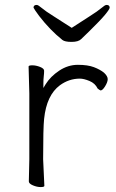

<svg xmlns="http://www.w3.org/2000/svg" viewBox="-20 -749 470 779"><path d="M129 -729Q135 -729 149.5 -716.5Q164 -704 198.5 -682.5Q233 -661 271 -636Q309 -661 343 -682.5Q377 -704 391.5 -716.5Q406 -729 412 -729Q425 -729 425 -718Q425 -712 406.5 -689.5Q388 -667 341 -621Q321 -602 309.5 -590.5Q298 -579 270.5 -579Q243 -579 233 -587Q183 -627 139 -684Q119 -711 116 -718Q116 -729 129 -729ZM99 -103V-370L96 -479Q96 -484 111 -484Q126 -484 142.5 -477.5Q159 -471 159 -462Q159 -451 157.5 -439Q156 -427 156 -410V-392L165 -407Q185 -439 220.5 -462.5Q256 -486 296 -486Q336 -486 361 -476.5Q386 -467 402 -454Q417 -440 417 -428Q417 -416 406.5 -399Q396 -382 388 -382Q383 -384 376 -390Q366 -411 343 -420.5Q320 -430 304 -430Q260 -430 223 -403Q169 -363 159 -267Q155 -230 155 -103L160 5Q160 10 145 10Q130 10 113.5 3Q97 -4 97 -13Z"/></svg>

Font: Moon Stars Kai T Light
Style: Regular
Weight: 300
Designer: GuiWonder
Version: Version 1.101